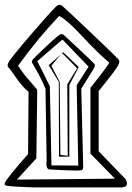

<svg xmlns="http://www.w3.org/2000/svg" viewBox="-20 -749 561 818"><path d="M400.4 -104.5V-360.8Q466.3 -441.9 481 -466.3Q488.3 -478.5 488.3 -486.8Q488.3 -492.2 484.4 -496.6Q470.2 -511.7 368.2 -608.9Q262.2 -709.5 245.1 -724.1Q239.7 -728.5 233.9 -728.5Q227.1 -728.5 218.3 -720.7L214.4 -716.8Q190.9 -693.4 110.8 -600.6Q23.4 -499 15.6 -481.9Q12.2 -473.6 12.2 -469.7Q12.2 -465.8 14.6 -463.4Q24.9 -453.6 49.3 -417Q73.2 -381.8 99.1 -359.9L101.6 -357.9L99.6 -92.8Q56.2 -43.5 31.5 -12.9Q6.8 17.6 2 27.3Q-0.5 32.2 -0.5 34.9Q-0.5 37.6 1 39.1Q3.4 41.5 10.3 42.5Q34.2 46.4 118.7 49.3H500Q512.7 47.9 517.6 43Q521 40 521 33.2Q521 26.4 515.1 14.2ZM469.7 12.2 52.2 16.1 134.8 -74.2 138.7 -366.7Q120.1 -388.7 106.2 -404.5Q92.3 -420.4 85.4 -429.2Q71.8 -446.3 57.1 -469.2Q104 -533.7 144.8 -582.8Q185.5 -631.8 232.4 -681.2L237.3 -678.2Q269.5 -660.2 330.1 -594.7Q389.2 -530.8 440.9 -485.8L445.8 -481.9L442.4 -476.6Q424.8 -449.2 365.2 -374.5V-94.7ZM194.3 -26.9Q269 -22.5 302.2 -22.5Q323.2 -22.5 327.1 -23.9L331.5 -26.4Q334.5 -29.8 334.5 -36.6Q334.5 -36.6 326.2 -371.1L377.9 -454.1Q384.3 -464.4 384.3 -470.7Q384.3 -474.1 382.8 -476.1Q373 -487.3 319.6 -536.9Q266.1 -586.4 254.9 -597.2Q251 -601.6 247.8 -602.5Q244.6 -603.5 242.4 -603.5Q240.2 -603.5 237.8 -603L231.9 -599.6Q207.5 -582 125 -501.5Q116.2 -493.2 116.2 -485.8Q116.2 -482.4 118.7 -478.5Q127.9 -462.4 144.8 -432.4Q161.6 -402.3 173.8 -370.6L178.7 -64Q177.7 -57.1 177.7 -51.3Q177.7 -36.1 183.6 -30.3Q187 -26.9 193.8 -26.9ZM313.5 -43.5 199.2 -44.4 192.4 -380.9Q163.6 -441.4 138.7 -488.3L246.1 -580.6L357.4 -464.8L306.6 -385.7ZM275.4 -386.7 315.4 -463.4 249.5 -526.4 187.5 -471.2 230.5 -400.4 231.4 -81.5H275.4ZM268.6 -85.4 237.3 -89.4 234.4 -400.4 198.7 -468.8 244.1 -523.4 308.6 -458 266.6 -389.6Z"/></svg>

Font: Bakudai
Style: ExtraLight
Weight: 200
Version: Version 1.48